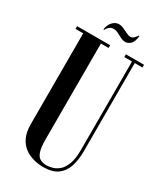

<svg xmlns="http://www.w3.org/2000/svg" viewBox="-205 -890 825 974"><g transform="rotate(30 208.0 -403.5)"><path d="M311 -813Q307.2 -776.5 292.5 -764Q277.8 -751.5 264 -751.5Q249.8 -751.5 235.5 -758.6Q221.2 -765.8 207.6 -772.8Q194 -779.8 179.8 -779.8Q165.8 -779.8 155.8 -771.5Q145.8 -763.2 140 -750.8L135.8 -752.2Q140 -780.5 155.5 -796.8Q171 -813 188.8 -813.8Q203.2 -815.2 218.5 -808.2Q233.8 -801.2 248.2 -794.1Q262.8 -787 272.8 -787Q283.5 -787 292 -795.5Q300.5 -804 307.8 -814.5ZM57.2 -683H12.2V-699H205.8V-683H160.8V-123.5Q160.8 -77.5 168.4 -52.6Q176 -27.8 191.9 -18.8Q207.8 -9.8 230.2 -9.8Q243 -9.8 262.1 -14.4Q281.2 -19 299.9 -34.2Q318.5 -49.5 330.8 -81Q343 -112.5 343 -165.5V-683H298V-699H404V-683H359V-166.2Q359 -115.2 346 -76.2Q333 -37.2 302.8 -15.5Q272.5 6.2 219 6.2Q193 6.2 164.5 -1Q136 -8.2 111.6 -25.5Q87.2 -42.8 72.2 -73.5Q57.2 -104.2 57.2 -152Z"/></g></svg>

Font: Emberly Black
Style: Regular
Weight: 900
Designer: Rajesh Rajput
Foundry: Rajesh Rajput
Version: Version 1.000